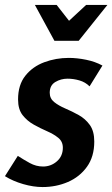

<svg xmlns="http://www.w3.org/2000/svg" viewBox="-35 -744 454 776"><path d="M327 -395Q310 -412 286 -419Q262 -426 238 -426Q211 -426 188.5 -412.5Q166 -399 166 -369Q166 -346 184 -331.5Q202 -317 229 -305.5Q256 -294 283 -279Q310 -264 328 -239Q346 -214 346 -172Q346 -111 316.5 -70Q287 -29 239.5 -8.5Q192 12 137 12Q100 12 58.5 0Q17 -12 -15 -32L37 -114Q60 -99 85.5 -85Q111 -71 139 -71Q171 -71 195 -92Q219 -113 219 -147Q219 -172 200.5 -187Q182 -202 155.5 -213.5Q129 -225 102 -240Q75 -255 56.5 -278.5Q38 -302 38 -342Q38 -401 67.5 -438Q97 -475 144 -492.5Q191 -510 243 -510Q276 -510 313 -502.5Q350 -495 379 -479ZM244 -660 313 -724H399L283 -579H185L106 -724H194Z"/></svg>

Font: Rosario
Style: Bold Italic
Weight: 700
Italic angle: -8.05°
Designer: Hector Gatti
Foundry: Omnibus Type
Version: Version 1.101; ttfautohint (v1.8.1.43-b0c9)